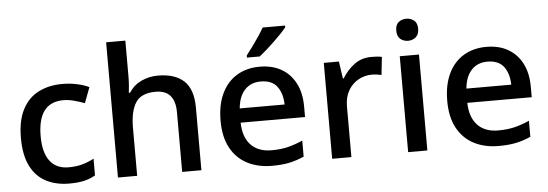

<svg xmlns="http://www.w3.org/2000/svg" viewBox="-50 -916 3069 1075"><g transform="rotate(-5 1484.5 -378.0)"><path d="M300 10Q226 10 170 -19Q114 -48 83 -109.5Q52 -171 52 -267Q52 -366 85 -428.5Q118 -491 176 -520Q234 -549 308 -549Q354 -549 393.5 -540Q433 -531 459 -518L426 -431Q399 -441 367.5 -449.5Q336 -458 307 -458Q163 -458 163 -268Q163 -176 199 -128.5Q235 -81 304 -81Q349 -81 383 -91Q417 -101 447 -117V-23Q418 -6 384 2Q350 10 300 10Z M682 -560Q682 -534 680 -508Q678 -482 676 -467H683Q709 -508 752.5 -528.5Q796 -549 847 -549Q942 -549 992.5 -502Q1043 -455 1043 -351V0H935V-335Q935 -460 826 -460Q744 -460 713 -411Q682 -362 682 -270V0H574V-760H682Z M1418 -549Q1489 -549 1540 -519.5Q1591 -490 1619 -435.5Q1647 -381 1647 -305V-246H1285Q1287 -164 1328.5 -120.5Q1370 -77 1444 -77Q1496 -77 1536.5 -87Q1577 -97 1620 -116V-26Q1580 -8 1538.5 1Q1497 10 1439 10Q1361 10 1301 -21Q1241 -52 1207.5 -113.5Q1174 -175 1174 -266Q1174 -356 1204.5 -419.5Q1235 -483 1290 -516Q1345 -549 1418 -549ZM1417 -466Q1361 -466 1327 -429.5Q1293 -393 1287 -326H1539Q1538 -388 1509 -427Q1480 -466 1417 -466ZM1580 -756Q1569 -742 1550 -722Q1531 -702 1508.5 -680.5Q1486 -659 1464 -639.5Q1442 -620 1424 -606H1352V-618Q1367 -637 1386 -663Q1405 -689 1423.5 -716.5Q1442 -744 1454 -766H1580Z M2046 -549Q2060 -549 2076.5 -548Q2093 -547 2105 -544L2094 -443Q2083 -446 2068 -448Q2053 -450 2040 -450Q2000 -450 1964.5 -430.5Q1929 -411 1907.5 -374Q1886 -337 1886 -283V0H1778V-539H1863L1877 -443H1882Q1908 -487 1949 -518Q1990 -549 2046 -549Z M2313 -539V0H2205V-539ZM2260 -745Q2284 -745 2302.5 -730.5Q2321 -716 2321 -683Q2321 -651 2302.5 -636Q2284 -621 2260 -621Q2234 -621 2216 -636Q2198 -651 2198 -683Q2198 -716 2216 -730.5Q2234 -745 2260 -745Z M2692 -549Q2763 -549 2814 -519.5Q2865 -490 2893 -435.5Q2921 -381 2921 -305V-246H2559Q2561 -164 2602.5 -120.5Q2644 -77 2718 -77Q2770 -77 2810.5 -87Q2851 -97 2894 -116V-26Q2854 -8 2812.5 1Q2771 10 2713 10Q2635 10 2575 -21Q2515 -52 2481.5 -113.5Q2448 -175 2448 -266Q2448 -356 2478.5 -419.5Q2509 -483 2564 -516Q2619 -549 2692 -549ZM2691 -466Q2635 -466 2601 -429.5Q2567 -393 2561 -326H2813Q2812 -388 2783 -427Q2754 -466 2691 -466Z"/></g></svg>

Font: Noto Sans Nag Mundari Medium
Style: Regular
Weight: 500
Version: Version 1.000